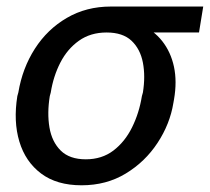

<svg xmlns="http://www.w3.org/2000/svg" viewBox="-20 -548 632 578"><path d="M32.2 -258.8 35.2 -269.5Q47.4 -342.8 85 -401.4Q122.6 -460 181.2 -494.1Q239.7 -528.3 313.5 -528.3Q328.6 -526.9 340.1 -517.6Q351.6 -508.3 365.7 -496.3Q379.9 -484.4 402.3 -474.6Q442.4 -457 468.3 -424.3Q494.1 -391.6 503.7 -347.2Q513.2 -302.7 503.9 -249L502 -238.3Q491.7 -174.8 454.3 -117.9Q417 -61 358.6 -25.6Q300.3 9.8 225.6 9.8Q150.9 9.8 103.8 -25.6Q56.6 -61 38.3 -121.8Q20 -182.6 32.2 -258.8ZM132.8 -269.5 129.9 -258.8Q121.6 -207.5 128.9 -164.3Q136.2 -121.1 162.8 -94.7Q189.5 -68.4 238.3 -68.4Q286.6 -68.4 321.3 -94.7Q356 -121.1 377.4 -164.3Q398.9 -207.5 407.2 -258.8L410.2 -269.5Q418 -318.4 410.2 -359.4Q402.3 -400.4 376 -425.3Q349.6 -450.2 300.8 -450.2Q252.4 -450.2 217.5 -425.3Q182.6 -400.4 161.6 -359.4Q140.6 -318.4 132.8 -269.5ZM591.8 -528.3 579.1 -450.2H300.8L313.5 -528.3Z"/></svg>

Font: Inter Tight
Style: Italic
Weight: 400
Italic angle: -9.39999°
Designer: Rasmus Andersson
Foundry: rsms
Version: Version 3.002